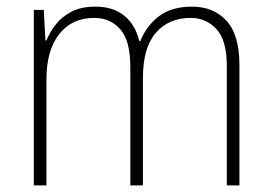

<svg xmlns="http://www.w3.org/2000/svg" viewBox="-20 -559 819 579"><path d="M559 -539Q624 -539 663 -496.5Q702 -454 702 -363V0H664V-360Q664 -437 633 -471Q602 -505 555 -505Q489 -505 450 -460Q411 -415 411 -324V0H373V-356Q373 -437 342.5 -471Q312 -505 264 -505Q197 -505 158.5 -456Q120 -407 120 -319V0H82V-529H112L117 -437H120Q130 -462 148.5 -485.5Q167 -509 196 -524Q225 -539 268 -539Q322 -539 355.5 -511Q389 -483 400 -435H403Q422 -482 460 -510.5Q498 -539 559 -539Z"/></svg>

Font: Noto Sans Tamil SemiCondensed ExtraLight
Style: Regular
Weight: 200
Width: 4
Designer: Jelle Bosma - Monotype Design Team
Foundry: Monotype Imaging Inc.
Version: Version 2.004; ttfautohint (v1.8.4.7-5d5b)